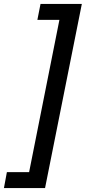

<svg xmlns="http://www.w3.org/2000/svg" viewBox="-91 -762 444 976"><path d="M138 194H-71L-56 113H57L211 -661H99L115 -742H325Z"/></svg>

Font: MOST Montserrat Medium
Style: Italic
Weight: 500
Italic angle: -11.3°
Designer: Julieta Ulanovsky
Foundry: Julieta Ulanovsky
Version: Version 8.000;March 11, 2024;FontCreator 15.0.0.2926 64-bit